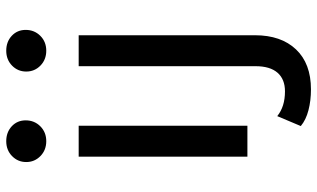

<svg xmlns="http://www.w3.org/2000/svg" viewBox="-217 -580 997 603"><g transform="rotate(-90 281.5 -278.5)"><path d="M91 -529.9H188.1V0H91ZM74.1 -694.6Q74.1 -721 92.9 -739.2Q111.6 -757.4 139.6 -757.4Q167.7 -757.4 186.4 -740.1Q205 -722.7 205 -696.3Q205 -669.1 186.4 -650.4Q167.7 -631.7 139.6 -631.7Q111.6 -631.7 92.9 -650Q74.1 -668.3 74.1 -694.6ZM187.1 167.7 218.3 93.7Q248 118 296.1 118Q334.1 118 354.6 94.6Q375.1 71.1 375.1 25.6V-529.9H472.3V23.7Q472.3 105.7 427.9 152.6Q383.4 199.6 302.3 199.6Q267 199.6 236.9 191.8Q206.7 184 187.1 167.7ZM358.3 -694.6Q358.3 -721 377 -739.2Q395.7 -757.4 423.7 -757.4Q451.9 -757.4 470.5 -740.1Q489.1 -722.7 489.1 -696.3Q489.1 -669.1 470.5 -650.4Q451.9 -631.7 423.7 -631.7Q395.7 -631.7 377 -650Q358.3 -668.3 358.3 -694.6Z"/></g></svg>

Font: iiserrat Thin
Style: Regular
Weight: 100
Designer: Akira Ohta
Foundry: Akira Ohta
Version: Version 1.200;Glyphs 3.3.1 (3343)